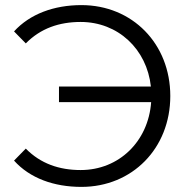

<svg xmlns="http://www.w3.org/2000/svg" viewBox="-20 -726 746 752"><path d="M299 -706C191 -706 97 -671 35 -603L81 -556C139 -615 212 -640 296 -640C442 -640 555 -534 571 -387H211V-326H572C561 -172 446 -60 296 -60C212 -60 139 -85 81 -144L35 -97C97 -28 191 6 299 6C498 6 647 -145 647 -350C647 -555 498 -706 299 -706Z"/></svg>

Font: Talent
Style: Regular
Weight: 400
Designer: Mike Powis
Version: Version 1.001;hotconv 1.0.109;makeotfexe 2.5.65596